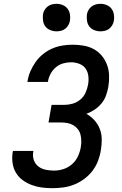

<svg xmlns="http://www.w3.org/2000/svg" viewBox="-20 -977 640 1005"><path d="M255 8Q226 8 199 4.5Q172 1 146.5 -8.5Q121 -18 99.5 -33.5Q78 -49 64 -72Q50 -95 46 -122.5Q42 -150 46 -178L48 -187H155L154 -182Q150 -160 157 -139.5Q164 -119 180.5 -106Q197 -93 219 -88.5Q241 -84 263 -84Q288 -84 312.5 -92Q337 -100 357 -117.5Q377 -135 388 -159Q399 -183 403 -207Q406 -224 405.5 -241Q405 -258 401 -273.5Q397 -289 387 -301.5Q377 -314 363 -322Q349 -330 332.5 -333Q316 -336 299 -336H234L250 -428H315Q337 -428 359 -434Q381 -440 399.5 -455Q418 -470 427.5 -491Q437 -512 441 -534Q445 -556 442.5 -578.5Q440 -601 428 -618Q416 -635 395 -643Q374 -651 351 -651Q331 -651 310 -645Q289 -639 272 -624.5Q255 -610 244.5 -590Q234 -570 231 -550L230 -548H123L124 -551Q128 -578 139 -603.5Q150 -629 166 -652Q182 -675 205 -693.5Q228 -712 253.5 -723Q279 -734 306 -738.5Q333 -743 360 -743Q389 -743 418 -738Q447 -733 471.5 -719.5Q496 -706 513.5 -684.5Q531 -663 540.5 -637Q550 -611 551 -581.5Q552 -552 547 -522Q543 -500 535 -477.5Q527 -455 511.5 -436Q496 -417 475 -403Q454 -389 432 -381Q456 -368 474 -348Q492 -328 502 -303Q512 -278 512.5 -249.5Q513 -221 508 -192Q504 -164 493.5 -136Q483 -108 464.5 -83.5Q446 -59 421 -40.5Q396 -22 368.5 -11Q341 0 312 4Q283 8 255 8ZM506 -813Q489 -813 473 -819.5Q457 -826 447.5 -838.5Q438 -851 435.5 -868Q433 -885 435 -902Q437 -914 443.5 -925Q450 -936 460 -943.5Q470 -951 482 -954Q494 -957 506 -957Q523 -957 538.5 -950.5Q554 -944 563.5 -931.5Q573 -919 576 -902Q579 -885 576 -868Q574 -856 567.5 -845Q561 -834 551.5 -826.5Q542 -819 530 -816Q518 -813 506 -813ZM276 -813Q259 -813 243 -819.5Q227 -826 217.5 -838.5Q208 -851 205.5 -868Q203 -885 205 -902Q207 -914 213.5 -925Q220 -936 230 -943.5Q240 -951 252 -954Q264 -957 276 -957Q293 -957 308.5 -950.5Q324 -944 333.5 -931.5Q343 -919 346 -902Q349 -885 346 -868Q344 -856 337.5 -845Q331 -834 321.5 -826.5Q312 -819 300 -816Q288 -813 276 -813Z"/></svg>

Font: Iosevka SmBd Ex Obl
Style: Regular
Weight: 600
Width: 7
Italic angle: -9°
Monospace: yes
Designer: Belleve Invis
Foundry: Belleve Invis
Version: Version 32.5.0; ttfautohint (v1.8.4)